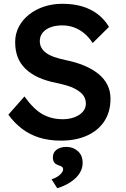

<svg xmlns="http://www.w3.org/2000/svg" viewBox="-20 -732 667 1013"><path d="M24 -127 109 -223Q158 -155 205 -129Q252 -103 311 -103Q345 -103 373 -113.5Q401 -124 417 -142.5Q433 -161 433 -185Q433 -202 426.5 -216.5Q420 -231 407 -242.5Q394 -254 375 -264Q356 -274 332 -281Q308 -288 279 -294Q224 -305 183 -323.5Q142 -342 114 -369.5Q86 -397 73 -431.5Q60 -466 60 -510Q60 -554 79.5 -591Q99 -628 133 -655Q167 -682 212 -697Q257 -712 309 -712Q368 -712 414.5 -698Q461 -684 496.5 -656.5Q532 -629 555 -590L469 -505Q449 -536 424 -556.5Q399 -577 370 -587.5Q341 -598 309 -598Q273 -598 246.5 -588Q220 -578 205 -559.5Q190 -541 190 -515Q190 -495 199 -479.5Q208 -464 224.5 -452Q241 -440 267 -431Q293 -422 326 -415Q381 -404 425 -385.5Q469 -367 500 -341.5Q531 -316 547 -283.5Q563 -251 563 -211Q563 -142 530.5 -92.5Q498 -43 439 -16.5Q380 10 301 10Q240 10 189 -5.5Q138 -21 97 -52Q56 -83 24 -127ZM252 214Q266 210 280.5 201.5Q295 193 304 182Q313 171 313 160Q313 154 308.5 149.5Q304 145 292 141Q273 135 266 125Q259 115 259 98Q259 72 279 57.5Q299 43 330 43Q366 43 391 65.5Q416 88 416 127Q416 150 406.5 170Q397 190 379.5 207Q362 224 337 238Q312 252 282 261Z"/></svg>

Font: Our Lexend Medium
Style: Regular
Weight: 500
Designer: Bonnie Shaver-Troup, Thomas Jockin
Foundry: Lexend
Version: Version 1.007